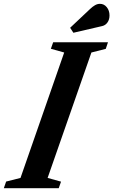

<svg xmlns="http://www.w3.org/2000/svg" viewBox="-74 -982 592 1002"><path d="M-54 0 -42 -34.5 33 -53.5 261 -708 191.5 -727.5 203.5 -761.5H489.5L478 -727L403 -708L174.5 -53.5L244.5 -34L232.5 0ZM309 -811 292 -837 396 -935Q409 -947.5 421.8 -954.8Q434.5 -962 447.5 -962Q469 -962 483.2 -944.5Q497.5 -927 497.5 -901.5Q497.5 -880 487 -865Q476.5 -850 459.5 -846Z"/></svg>

Font: Libre Caslon Condensed Bold
Style: Italic
Weight: 700
Italic angle: -22.583°
Designer: Pablo Impallari, Rodrigo Fuenzalida, Katja Schimmel, Ertekin Erdin
Foundry: Pablo Impallari, Rodrigo Fuenzalida
Version: Version 2.000; ttfautohint (v1.8.4.7-5d5b);gftools[0.9.33]